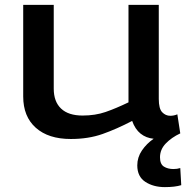

<svg xmlns="http://www.w3.org/2000/svg" viewBox="-20 -559 765 786"><path d="M655 207Q608 207 575 185.5Q542 164 542 118Q542 85 561 57Q580 29 609 9Q578 6 555.5 -12Q533 -30 521 -64Q458 -31 400 -10.5Q342 10 270 10Q178 10 126.5 -36Q75 -82 75 -164V-539H200V-196Q200 -143 230 -114.5Q260 -86 318 -86Q370 -86 412 -100.5Q454 -115 506 -140V-539H630V-154Q630 -114 644 -99.5Q658 -85 677 -85Q692 -85 706 -91L718 -13Q682 4 658.5 28.5Q635 53 635 85Q635 113 651 123Q667 133 690 133Q705 133 718 129L722 199Q696 207 655 207Z"/></svg>

Font: Georama Extended Medium
Style: Regular
Weight: 500
Width: 7
Designer: Jean-Baptiste Levee
Foundry: Production Type
Version: Version 1.000